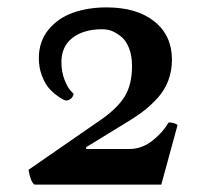

<svg xmlns="http://www.w3.org/2000/svg" viewBox="-20 -499 560 519"><path d="M57.1 -40 252 -174.8Q297.9 -206.5 317.4 -238.8Q336.9 -271 336.9 -320.8Q336.9 -348.6 328.6 -369.4Q320.3 -390.1 307.1 -400.4Q293.9 -410.6 282.5 -415.3Q271 -419.9 255.9 -419.9Q206.1 -419.9 176 -396.7Q146 -373.5 146 -331.1Q146 -305.2 154.3 -283.7Q162.6 -262.2 170.9 -253.9L179.2 -245.1Q174.8 -228.5 158.2 -227.1Q155.3 -228 150.4 -230.2Q145.5 -232.4 132.8 -241.7Q120.1 -251 110.4 -262.9Q100.6 -274.9 92.8 -295.9Q85 -316.9 85 -341.8Q85 -386.7 110.8 -418.5Q136.7 -450.2 177.2 -464.6Q217.8 -479 268.1 -479Q350.1 -479 397.5 -440.9Q444.8 -402.8 444.8 -337.9Q444.8 -307.1 434.6 -280.5Q424.3 -253.9 405.8 -233.9Q387.2 -213.9 371.1 -201.2Q355 -188.5 333 -174.8L212.9 -101.1V-96.2H329.1Q363.3 -96.2 391.6 -118.4Q419.9 -140.6 436 -168Q451.2 -168 460 -161.1L416 0H73.2Q62.5 -7.3 57.1 -40Z"/></svg>

Font: Jacques Francois
Style: Regular
Weight: 400
Designer: Manvel Shmavonyan, Alexei Vanyashin
Foundry: Cyreal (www.cyreal.org)
Version: Version 1.003